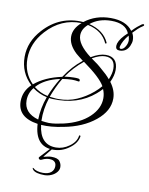

<svg xmlns="http://www.w3.org/2000/svg" viewBox="-95 -627 785 1013"><g transform="rotate(10 297.5 -120.5)"><path d="M236 178Q139 178 132 58Q23 42 23 -44Q23 -98 64 -137Q3 -194 3 -279Q3 -360 64 -427Q150 -522 276 -513Q335 -559 416 -559Q498 -559 533 -511Q547 -526 559.5 -536.5Q572 -547 582 -554Q595 -561 595 -552Q595 -549 590 -546Q577 -538 565 -527Q553 -516 540 -502Q550 -485 550 -464Q550 -450 542 -432Q526 -398 490 -398Q469 -398 469 -419Q469 -424 471 -432Q480 -461 518 -495Q498 -545 421 -545Q355 -545 309 -508Q389 -488 416 -427Q417 -424 414 -422Q410 -421 409 -423Q381 -486 303 -502Q272 -475 272 -441Q272 -393 346 -337Q390 -363 424 -363Q488 -363 488 -293Q488 -263 471 -227Q502 -186 502 -142Q502 -76 437 -23Q371 31 269 50Q202 64 151 60Q163 164 248 164Q286 164 319 140Q353 116 358 83Q358 79 362 79Q366 80 366 84Q360 122 320 150Q282 178 236 178ZM71 -143Q127 -190 217 -209Q257 -270 309 -311Q296 -321 286.5 -328.5Q277 -336 270 -342Q226 -383 226 -427Q226 -470 268 -506Q159 -509 81 -423Q19 -355 19 -272Q19 -195 71 -143ZM495 -408Q508 -408 518 -424Q529 -441 529 -459Q529 -469 524 -484Q510 -467 501.5 -451.5Q493 -436 489 -422Q489 -421 488.5 -419.5Q488 -418 488 -416Q488 -408 495 -408ZM461 -239Q475 -272 475 -297Q475 -355 422 -355Q393 -355 353 -332L389 -306Q396 -301 400.5 -296.5Q405 -292 408 -290Q442 -262 461 -239ZM217 -90Q270 -90 315 -109.5Q360 -129 399 -162Q418 -178 434 -197Q411 -239 316 -307Q265 -266 228 -212Q242 -214 254.5 -215Q267 -216 277 -216Q284 -216 290 -216Q296 -216 301 -215Q311 -214 311 -205Q311 -199 304 -200Q288 -203 270 -203Q258 -203 245.5 -201.5Q233 -200 219 -198Q204 -173 192 -147Q180 -121 170 -94L188 -92Q196 -91 203 -90.5Q210 -90 217 -90ZM158 -96Q168 -122 180.5 -146.5Q193 -171 208 -196Q125 -178 84 -131Q116 -105 158 -96ZM189 43Q207 43 226.5 40Q246 37 268 32Q353 12 401.5 -34Q450 -80 450 -135Q450 -160 440 -183Q433 -175 426 -168.5Q419 -162 411 -155Q322 -79 187 -85Q178 -85 168 -87Q147 -24 149 39Q159 40 169 41.5Q179 43 189 43ZM131 35Q132 -26 155 -89Q113 -98 78 -124Q53 -93 53 -54Q53 13 131 35ZM214.3 318.1Q192.2 318.1 175.5 313.9Q158.8 309.7 151 300.6Q150.3 299.3 148.5 296.4Q146.7 293.5 146.7 292.2Q146.7 288.9 153.1 292.8Q159.5 299.9 173.7 303.8Q188 307.7 204.3 307.7Q232.8 307.7 247.7 295.1Q262.6 282.4 262.6 261.7Q262.6 243.6 249.8 235.8Q244.8 232.6 238.8 231.3Q232.8 230 226.4 230Q217.1 230 208.9 231.9Q200.8 233.9 197.9 235.1Q188 239 185.1 240.7Q182.3 242.3 180.9 242.3Q168.8 242.3 168.8 231.9Q168.8 230.6 171.3 228.3Q173.7 226.1 183 215.7L230.6 164.5Q234.2 164.5 237 168.4Q227.8 179.4 217.1 192.1Q206.4 204.7 199 214.1Q191.5 223.5 191.5 224.1Q197.9 222.8 207.9 220.2Q217.8 217.7 223.5 217Q226.4 217 228.8 216.7Q231.3 216.4 234.2 216.4Q267.6 216.4 278.6 230.6Q289.6 244.9 289.6 262.4Q289.6 277.3 278.6 290.2Q267.6 303.2 250.2 310.6Q232.8 318.1 214.3 318.1Z"/></g></svg>

Font: Lovers Quarrel
Style: Regular
Weight: 400
Designer: Robert E. Leuschke
Foundry: Robert E. Leuschke
Version: Version 1.010; ttfautohint (v1.8.3)